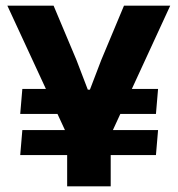

<svg xmlns="http://www.w3.org/2000/svg" viewBox="-20 -659 628 679"><path d="M531.5 -256H327.5L351 -344.5H539ZM51.5 -110.5 59 -199H539L531.5 -110.5ZM59 -344.5H235L259.5 -256H51.5ZM364.5 -167H224.5L6 -639H169.5L250.5 -446.5L290.5 -342H298L338 -446.5L418.5 -639H582ZM371.5 0H217.5V-307.5H371.5Z"/></svg>

Font: Anek Devanagari Medium
Style: Bold
Weight: 700
Version: Version 1.003